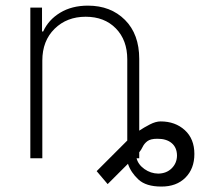

<svg xmlns="http://www.w3.org/2000/svg" viewBox="-20 -573 779 695"><path d="M133.2 -353.7V0H89.8V-545.5H132.1V-459.2H136.4Q155.5 -501.4 197.8 -527Q240.1 -552.6 298.3 -552.6Q380.7 -552.6 432.4 -500.9Q484 -449.2 484 -359.7V-100.1Q501.1 -111.5 522.4 -122.5Q543.7 -133.5 561.4 -133.5Q614.3 -133.5 649 -101.9Q683.6 -70.3 683.6 -15.6Q683.6 37.6 651.1 70.1Q618.6 102.6 563.9 102.3Q508.5 102.3 481 76.7Q453.5 51.1 443.2 19.9L369.7 93.4L329.9 46.5L440.7 -64.3V-358Q440.7 -427.9 399.3 -470.2Q358 -512.4 290.1 -512.4Q221.9 -512.4 177.6 -468.8Q133.2 -425.1 133.2 -353.7ZM484 -21.7V0H474.4Q480.1 22.7 502.8 38.9Q525.6 55 552.6 55.4Q582.7 55 601.6 36.2Q620.4 17.4 620.7 -9.9Q620.4 -39.1 601.4 -55Q582.4 -71 549.4 -70.7Q524.9 -70.7 513.5 -62Q502.1 -53.3 496.6 -41.7Q491.1 -30.2 484 -21.7Z"/></svg>

Font: Inter UI Extra Light
Style: Regular
Weight: 200
Designer: Rasmus Andersson
Foundry: rsms
Version: 3.2;8d6f07862